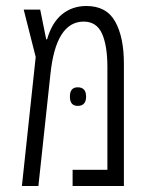

<svg xmlns="http://www.w3.org/2000/svg" viewBox="-20 -620 498 640"><path d="M268 -600Q335 -600 364 -548Q393 -496 393 -408V0H222V-54H338V-396Q338 -468 320 -508Q302 -548 259 -548Q166 -548 148 -372L108 0H53L99 -430L59 -588H114L134 -489H137Q153 -545 187 -572.5Q221 -600 268 -600ZM213 -298Q213 -329 239 -329Q267 -329 267 -298Q267 -267 239 -267Q213 -267 213 -298Z"/></svg>

Font: Noto Sans Hebrew ExtraCondensed Light
Style: Regular
Weight: 300
Width: 2
Designer: Monotype Design Team
Foundry: Monotype Imaging Inc.
Version: Version 2.004; ttfautohint (v1.8.4.7-5d5b)